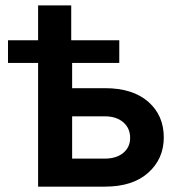

<svg xmlns="http://www.w3.org/2000/svg" viewBox="-20 -696 674 716"><path d="M9.8 -461.4V-545.9H122.1V-675.8H245.6V-545.9H424.8V-461.4H249V-367.2H371.1Q475.1 -367.2 533 -316.4Q590.8 -265.6 590.8 -183.6Q590.8 -104 533 -52Q475.1 0 371.1 0H122.1V-461.4ZM249 -262.2V-104.5H371.1Q413.6 -104.5 439.5 -125.7Q465.3 -147 465.3 -181.6Q465.3 -218.3 439.5 -240.2Q413.6 -262.2 371.1 -262.2Z"/></svg>

Font: Inter-SemiBold
Style: Regular
Weight: 600
Designer: Rasmus Andersson
Foundry: rsms
Version: Version 4.000;git-a52131595